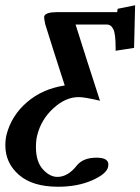

<svg xmlns="http://www.w3.org/2000/svg" viewBox="-28 -479 531 726"><path d="M415 -433.1Q415 -434.1 417 -445.8L482.9 -459L479 -297.9L409.2 -287.1V-298.8Q409.2 -350.6 400.6 -368.4Q392.1 -386.2 376 -386.2H257.8Q299.8 -252.4 350.1 -98.1Q289.1 -112.3 269 -111.8Q220.2 -111.8 174.1 -69.8Q127.9 -27.8 112.8 32.2Q107.9 51.3 107.9 77.1Q107.9 132.3 134 161.1Q160.2 189.9 189 189.9Q229 189.9 263.2 146Q287.1 117.2 336.9 117.2Q381.8 117.2 381.8 143.1L381.3 146.5Q380.9 149.9 380.9 151.9Q375 178.7 320.1 202.9Q265.1 227.1 191.9 227.1Q94.7 227.1 43.5 182.1Q-7.8 137.2 -7.8 70.8Q-7.8 47.9 -2.9 28.8Q16.1 -43 74.5 -93Q132.8 -143.1 216.8 -155.8Q167 -309.6 143.1 -387.2Q138.2 -408.2 139.2 -417Q144 -433.1 187 -433.1Z"/></svg>

Font: Linux Libertine O
Style: Semibold Italic
Weight: 600
Italic angle: -11.5°
Designer: Philipp H. Poll
Foundry: Philipp H. Poll
Version: Version 5.1.2